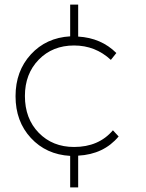

<svg xmlns="http://www.w3.org/2000/svg" viewBox="-20 -681 640 840"><path d="M499 -84Q434 -6 322 0V139H287V1Q182 -5 115 -77.5Q48 -150 48 -260Q48 -370 115 -443Q182 -516 287 -522V-661H322V-521Q423 -515 489 -449L465 -419Q397 -482 304 -482Q210 -482 149.5 -420Q89 -358 89 -261Q89 -162 149.5 -100Q210 -38 304 -38Q412 -38 474 -111Z"/></svg>

Font: Montserrat Ultra Light
Style: Regular
Weight: 200
Designer: Julieta Ulanovsky
Foundry: Julieta Ulanovsky
Version: Version 3.100;PS 003.100;hotconv 1.0.88;makeotf.lib2.5.64775